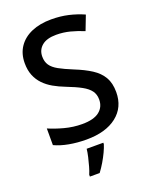

<svg xmlns="http://www.w3.org/2000/svg" viewBox="-171 -815 891 1127"><g transform="rotate(-20 275.0 -251.5)"><path d="M505 -193Q505 -98 436 -44Q367 10 247 10Q189 10 138 0.5Q87 -9 49 -27V-131Q90 -113 144 -98.5Q198 -84 254 -84Q326 -84 361 -111.5Q396 -139 396 -186Q396 -218 379.5 -240.5Q363 -263 328.5 -282Q294 -301 237 -323Q198 -338 165.5 -356.5Q133 -375 109 -400Q85 -425 71.5 -458Q58 -491 58 -535Q58 -594 87 -636.5Q116 -679 168.5 -701.5Q221 -724 291 -724Q349 -724 398.5 -712.5Q448 -701 493 -681L458 -590Q417 -607 375 -618Q333 -629 288 -629Q229 -629 198.5 -603.5Q168 -578 168 -536Q168 -504 183 -482Q198 -460 230.5 -442Q263 -424 317 -402Q377 -378 419 -351Q461 -324 483 -286.5Q505 -249 505 -193ZM332 70Q326 90 313.5 116.5Q301 143 285 170Q269 197 251 221H190V209Q198 191 205.5 164.5Q213 138 219.5 110Q226 82 228 61H332Z"/></g></svg>

Font: Noto Sans Kawi Medium
Style: Regular
Weight: 500
Designer: Fadhl Haqq
Version: Version 1.000